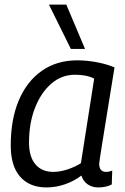

<svg xmlns="http://www.w3.org/2000/svg" viewBox="-20 -810 548 840"><path d="M410 10Q383 10 363.5 -3.5Q344 -17 336 -42Q305 -18 265 -4Q225 10 183 10Q110 10 68.5 -36.5Q27 -83 27 -174Q27 -288 62.5 -371.5Q98 -455 163.5 -500.5Q229 -546 317 -546Q361 -546 405 -537.5Q449 -529 481 -515Q461 -392 448 -311.5Q435 -231 427.5 -184.5Q420 -138 417 -117.5Q414 -97 414 -94Q414 -58 444 -58Q458 -58 471 -64L469 -3Q444 10 410 10ZM334 -96 392 -466Q360 -483 308 -483Q250 -483 205 -444.5Q160 -406 133.5 -339Q107 -272 107 -186Q107 -124 135 -91Q163 -58 213 -58Q243 -58 276 -69Q309 -80 334 -96ZM290 -596 194 -790H270L352 -596Z"/></svg>

Font: Georama
Style: Italic
Weight: 400
Italic angle: -9°
Designer: Jean-Baptiste Levee
Foundry: Production Type
Version: Version 1.000